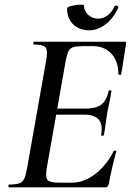

<svg xmlns="http://www.w3.org/2000/svg" viewBox="-20 -804 565 824"><path d="M19 0Q16 0 16 -6Q16 -12 19 -12Q47 -12 62 -17Q77 -22 84 -37Q91 -52 96 -81L178 -544Q186 -587 176 -600Q166 -613 125 -613Q123 -613 123 -619Q123 -625 125 -625H515Q523 -625 521 -616Q518 -597 514 -572Q510 -547 506.5 -523.5Q503 -500 500 -485Q499 -481 493.5 -482.5Q488 -484 488 -486Q488 -541 458 -573.5Q428 -606 378 -606H337Q308 -606 294 -601.5Q280 -597 273.5 -583.5Q267 -570 262 -543L181 -85Q174 -44 184 -32Q194 -20 233 -20H288Q340 -20 388.5 -57Q437 -94 468 -156Q470 -159 475.5 -157.5Q481 -156 479 -154Q471 -126 462 -87Q453 -48 447 -15Q444 0 431 0ZM426 -225Q425 -221 419 -221.5Q413 -222 414 -226Q422 -271 403 -291.5Q384 -312 342 -312H183L186 -338H349Q392 -338 414.5 -355Q437 -372 446 -412Q447 -417 453 -416.5Q459 -416 458 -411Q453 -380 449 -362Q445 -344 441 -325Q437 -301 434 -277Q431 -253 426 -225ZM363 -674Q321 -674 294.5 -699Q268 -724 268 -768Q268 -773 279 -776.5Q290 -780 304 -782Q318 -784 329 -784Q340 -784 340 -781Q342 -754 360 -739Q378 -724 403 -724Q422 -724 440 -736.5Q458 -749 472 -777Q476 -782 483 -779Q490 -776 489 -774Q467 -725 433 -699.5Q399 -674 363 -674Z"/></svg>

Font: Cormorant SemiBold
Style: Italic
Weight: 600
Italic angle: -10°
Designer: Christian Thalmann (Catharsis Fonts)
Foundry: Catharsis Fonts
Version: Version 4.000